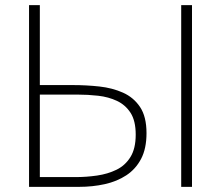

<svg xmlns="http://www.w3.org/2000/svg" viewBox="-20 -727 860 747"><path d="M93 0V-707H135V-396H264Q316 -396 366.5 -390.5Q417 -385 458.5 -366.5Q500 -348 525 -310.5Q550 -273 550 -209Q550 -149 529 -109Q508 -69 471.5 -45Q435 -21 387.5 -10.5Q340 0 287 0ZM135 -38H274Q316 -38 357.5 -44Q399 -50 433 -66.5Q467 -83 487.5 -116Q508 -149 508 -203Q508 -257 488 -288Q468 -319 435 -334.5Q402 -350 362 -354.5Q322 -359 281 -359H135ZM685 0V-707H727V0Z"/></svg>

Font: Onest Thin
Style: Regular
Weight: 250
Designer: Dmitri Voloshin, Andrey Kudryavtsev
Foundry: Dmitri Voloshin, Andrey Kudryavtsev
Version: Version 1.000;gftools[0.9.33]